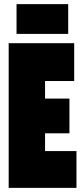

<svg xmlns="http://www.w3.org/2000/svg" viewBox="-20 -909 402 929"><path d="M22 0V-700H339V-517H198V-432H316V-264H198V-178H350V0ZM60 -745V-889H310V-745Z"/></svg>

Font: Georama ExtraCondensed Black
Style: Regular
Weight: 900
Width: 2
Designer: Jean-Baptiste Levee
Foundry: Production Type
Version: Version 1.000